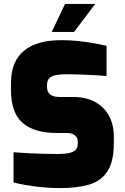

<svg xmlns="http://www.w3.org/2000/svg" viewBox="-20 -954 637 980"><path d="M288 6Q255 6 223.5 4Q192 2 161.5 -2Q131 -6 103 -11Q75 -16 49 -23V-177Q83 -174 122.5 -172Q162 -170 202.5 -169Q243 -168 278 -168Q311 -168 333 -173Q355 -178 366 -189Q377 -200 377 -219V-231Q377 -253 361.5 -264Q346 -275 325 -275H272Q156 -275 96 -326Q36 -377 36 -497V-530Q36 -640 102 -694.5Q168 -749 292 -749Q339 -749 380.5 -744.5Q422 -740 458.5 -733.5Q495 -727 524 -720V-566Q478 -570 420.5 -572.5Q363 -575 316 -575Q288 -575 266 -571Q244 -567 232 -555Q220 -543 220 -520V-510Q220 -485 236 -472Q252 -459 285 -459H351Q421 -459 467.5 -432.5Q514 -406 537.5 -360.5Q561 -315 561 -257V-224Q561 -129 528 -79Q495 -29 434 -11.5Q373 6 288 6ZM244 -791 312 -934H466L358 -791Z"/></svg>

Font: Exo Thin Black
Style: Regular
Weight: 900
Version: Version 2.000